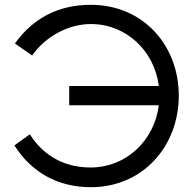

<svg xmlns="http://www.w3.org/2000/svg" viewBox="-20 -766 800 799"><path d="M358 13C575 13 724 -158 724 -368C724 -578 575 -746 358 -746C220 -746 116 -688 42 -585L114 -535C169 -615 266 -666 358 -666C503 -666 622 -557 641 -408H268V-328H641C622 -179 503 -69 358 -69C254 -69 165 -112 104 -207L40 -161C108 -53 216 13 358 13Z"/></svg>

Font: Kreadon Medium
Style: Regular
Weight: 500
Designer: kohakuno
Foundry: StudioGnu
Version: Version 1.000;Glyphs 3.1.2 (3151)